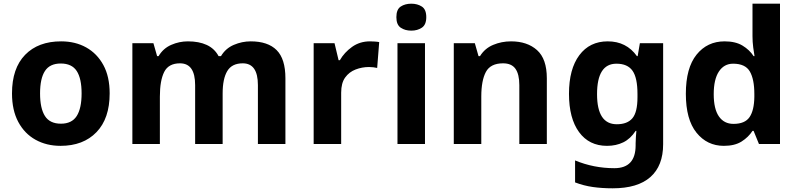

<svg xmlns="http://www.w3.org/2000/svg" viewBox="-20 -780 4323 1040"><path d="M574 -274Q574 -138 502.5 -64Q431 10 308 10Q232 10 172.5 -23Q113 -56 79 -119.5Q45 -183 45 -274Q45 -410 116 -483Q187 -556 311 -556Q388 -556 447 -523Q506 -490 540 -427.5Q574 -365 574 -274ZM197 -274Q197 -193 223.5 -151.5Q250 -110 310 -110Q369 -110 395.5 -151.5Q422 -193 422 -274Q422 -355 395.5 -395.5Q369 -436 309 -436Q250 -436 223.5 -395.5Q197 -355 197 -274Z M1338 -556Q1431 -556 1478.5 -508.5Q1526 -461 1526 -356V0H1377V-319Q1377 -437 1295 -437Q1236 -437 1211 -395Q1186 -353 1186 -274V0H1037V-319Q1037 -437 955 -437Q893 -437 869.5 -390.5Q846 -344 846 -257V0H697V-546H811L831 -476H839Q864 -518 907.5 -537Q951 -556 998 -556Q1058 -556 1100 -536.5Q1142 -517 1164 -476H1177Q1202 -518 1246.5 -537Q1291 -556 1338 -556Z M1984 -556Q1995 -556 2010 -555Q2025 -554 2034 -552L2023 -412Q2016 -414 2002.5 -415.5Q1989 -417 1979 -417Q1941 -417 1906 -403.5Q1871 -390 1849.5 -360Q1828 -330 1828 -278V0H1679V-546H1792L1814 -454H1821Q1845 -496 1887 -526Q1929 -556 1984 -556Z M2208 -760Q2241 -760 2265 -744.5Q2289 -729 2289 -687Q2289 -646 2265 -630Q2241 -614 2208 -614Q2174 -614 2150.5 -630Q2127 -646 2127 -687Q2127 -729 2150.5 -744.5Q2174 -760 2208 -760ZM2282 -546V0H2133V-546Z M2748 -556Q2836 -556 2889 -508.5Q2942 -461 2942 -356V0H2793V-319Q2793 -378 2772 -407.5Q2751 -437 2705 -437Q2637 -437 2612 -390.5Q2587 -344 2587 -257V0H2438V-546H2552L2572 -476H2580Q2606 -518 2651.5 -537Q2697 -556 2748 -556Z M3272 -556Q3373 -556 3430 -476H3434L3446 -546H3572V1Q3572 118 3503 179Q3434 240 3299 240Q3241 240 3191.5 233Q3142 226 3095 208V89Q3196 131 3308 131Q3423 131 3423 7V-4Q3423 -21 3424.5 -39Q3426 -57 3427 -71H3423Q3395 -28 3356 -9Q3317 10 3268 10Q3171 10 3116.5 -64.5Q3062 -139 3062 -272Q3062 -406 3118 -481Q3174 -556 3272 -556ZM3319 -435Q3214 -435 3214 -270Q3214 -107 3321 -107Q3378 -107 3405.5 -139.5Q3433 -172 3433 -253V-271Q3433 -359 3406 -397Q3379 -435 3319 -435Z M3901 10Q3810 10 3752.5 -61.5Q3695 -133 3695 -272Q3695 -412 3753 -484Q3811 -556 3905 -556Q3964 -556 4002 -533Q4040 -510 4062 -476H4067Q4064 -492 4060 -522.5Q4056 -553 4056 -585V-760H4205V0H4091L4062 -71H4056Q4034 -37 3997 -13.5Q3960 10 3901 10ZM3953 -109Q4015 -109 4040 -145.5Q4065 -182 4066 -255V-271Q4066 -351 4041.5 -393Q4017 -435 3951 -435Q3902 -435 3874 -392.5Q3846 -350 3846 -270Q3846 -190 3874 -149.5Q3902 -109 3953 -109Z"/></svg>

Font: Noto Sans Myanmar
Style: Bold
Weight: 700
Designer: Monotype Design Team
Foundry: Monotype Imaging Inc.
Version: Version 2.107; ttfautohint (v1.8.4.7-5d5b)